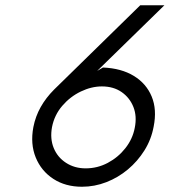

<svg xmlns="http://www.w3.org/2000/svg" viewBox="-20 -700 646 731"><path d="M292 11Q229 11 183 -19Q137 -49 116 -100.5Q95 -152 107 -216Q115 -257 135 -292.5Q155 -328 186 -359L514 -680H606L350 -430L372 -443Q442 -440 489.5 -411Q537 -382 557.5 -332.5Q578 -283 565 -218Q556 -169 530 -127.5Q504 -86 467 -55Q430 -24 385 -6.5Q340 11 292 11ZM306 -59Q351 -59 390.5 -80Q430 -101 457.5 -136Q485 -171 493 -213Q502 -257 488 -292.5Q474 -328 443 -349.5Q412 -371 368 -371Q328 -371 287.5 -351.5Q247 -332 217 -297Q187 -262 178 -216Q170 -172 184.5 -136.5Q199 -101 231.5 -80Q264 -59 306 -59Z"/></svg>

Font: Teachers
Style: Italic
Weight: 400
Italic angle: -11°
Designer: Alfredo Marco Pradil, Chank Diesel
Version: Version 1.001